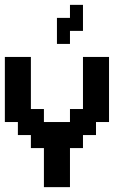

<svg xmlns="http://www.w3.org/2000/svg" viewBox="-20 -770 522 790"><path d="M107.1 -535.7V-321.4H160.7V-267.9H267.9V-321.4H321.4V-535.7H428.6V-267.9H375V-214.3H321.4V-160.7H267.9V0H160.7V-160.7H107.1V-214.3H53.6V-267.9H0V-535.7ZM267.9 -750H321.4V-642.9H267.9V-589.3H214.3V-696.4H267.9Z"/></svg>

Font: Jersey 10
Style: Regular
Weight: 400
Designer: Sarah Cadigan-Fried
Version: Version 1.000